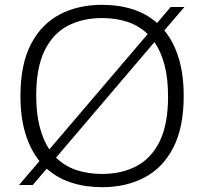

<svg xmlns="http://www.w3.org/2000/svg" viewBox="-20 -769 848 798"><path d="M116 0H59L144 -99.5Q106.5 -146 85.8 -213.2Q65 -280.5 65 -370Q65 -501 108.2 -584.8Q151.5 -668.5 228 -708.8Q304.5 -749 404.5 -749Q473 -749 531.2 -730.5Q589.5 -712 633 -673.5L689.5 -740H746.5L663 -642.5Q701.5 -596 722.5 -528.2Q743.5 -460.5 743.5 -370Q743.5 -239.5 700.2 -155.5Q657 -71.5 580.5 -31.2Q504 9 404.5 9Q334.5 9 276.2 -10Q218 -29 174 -68ZM130.5 -372.5Q130.5 -298 144.8 -242.5Q159 -187 185 -148L594 -627.5Q558 -662 510 -678Q462 -694 404.5 -694Q323 -694 261.2 -661.5Q199.5 -629 165 -558Q130.5 -487 130.5 -372.5ZM404.5 -46Q486 -46 547.8 -78.8Q609.5 -111.5 644 -182.2Q678.5 -253 678.5 -367.5Q678.5 -443 663.8 -499Q649 -555 622 -594L213 -114Q249 -78.5 297.5 -62.2Q346 -46 404.5 -46Z"/></svg>

Font: Encode Sans Expanded Expanded Light
Style: Regular
Weight: 300
Width: 7
Designer: Multiple Designers
Foundry: Impallari Type
Version: Version 3.000; ttfautohint (v1.8.3) -l 8 -r 50 -G 200 -x 14 